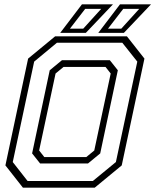

<svg xmlns="http://www.w3.org/2000/svg" viewBox="-20 -868 718 888"><path d="M86 0 5 -103 110 -597 235 -700H567L648 -597L543 -103L418 0ZM185 -141.5H379L416 -172L492 -528L468 -558.5H274L237 -528L161 -172ZM107.5 -31H409.5L516 -118.5L615 -583L545.5 -670.5H243.5L138 -583L39 -118.5ZM165.5 -112 128.5 -158.5 210 -543 266.5 -589.5H488L525 -543L443.5 -158.5L387 -112ZM434.5 -716 535 -848H678.5L553 -716ZM303.5 -735.5H365L448 -827H374ZM258.5 -716 359 -848H502.5L377 -716ZM479.5 -735.5H541L624 -827H550Z"/></svg>

Font: Tourney Thin Light
Style: Italic
Weight: 300
Italic angle: -12°
Version: Version 1.015